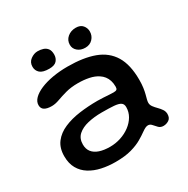

<svg xmlns="http://www.w3.org/2000/svg" viewBox="-151 -741 904 924"><g transform="rotate(-30 301.0 -279.0)"><path d="M233.6 48.3Q193 48.3 156.7 40.4Q120.3 32.5 92.3 15Q64.2 -2.5 48.3 -30.6Q32.3 -58.7 32.3 -98.9Q32.3 -144.9 55 -174.5Q77.6 -204.1 116.3 -220.7Q154.9 -237.4 203.5 -244Q252.1 -250.6 304 -250.6Q320 -250.6 336.6 -249.5Q353.2 -248.4 367.7 -247.5Q382.2 -246.6 392.1 -246.6Q404.9 -246.6 409.5 -250.8Q414.1 -255.1 414.1 -265.6Q414.1 -284.8 409.3 -299.9Q404.5 -314.9 395.5 -326.4Q386.5 -337.9 374 -345.9Q354.1 -359.4 325.7 -365.2Q297.4 -371.1 264.9 -371.1Q226.4 -371.1 196.8 -363Q167.2 -354.8 144.2 -346.4Q121.2 -338 102 -338Q75.8 -338 61.8 -346.6Q47.8 -355.1 47.8 -373.9Q47.8 -393.3 64.3 -410Q80.8 -426.6 110 -439.1Q139.2 -451.5 178.1 -458.4Q217 -465.2 261.2 -465.2Q349.6 -465.2 409.2 -443.1Q468.8 -420.9 499 -371.1Q529.2 -321.3 529.2 -237.6Q529.2 -212.7 526.5 -194Q523.8 -175.3 520.2 -161.6Q516.7 -147.9 514 -137.9Q511.2 -127.8 511.2 -119.7Q511.2 -107.5 519.2 -96.8Q527.1 -86.1 537.8 -75.5Q548.4 -65 556.4 -53.2Q564.3 -41.5 564.3 -27.1Q564.3 -5.4 550.3 3.9Q536.2 13.3 519.6 13.3Q503.8 13.3 493.7 3.2Q483.7 -6.9 475.3 -16.9Q466.9 -26.9 455.1 -26.9Q448.1 -26.9 439.8 -23Q431.6 -19.1 419.3 -10.3Q404.7 0.5 381.2 14.2Q357.8 28 322 38.2Q286.2 48.3 233.6 48.3ZM246.9 -28.2Q277.8 -28.2 306.8 -37.7Q335.8 -47.2 358.9 -64.5Q382 -81.8 395.6 -105Q409.1 -128.2 409.1 -155.4Q409.1 -172.4 397.7 -180Q386.2 -187.6 360.9 -189.6Q335.5 -191.6 293.2 -191.6Q252.1 -191.6 216.6 -183.4Q181.1 -175.1 159.6 -155.9Q138.1 -136.6 138.1 -103.4Q138.1 -77.9 151.2 -61.3Q164.2 -44.8 188.6 -36.5Q212.9 -28.2 246.9 -28.2ZM181.3 -499.8Q145.4 -499.8 130.2 -513.5Q115.1 -527.3 115.1 -548.2Q115.1 -573.4 134.2 -587.3Q153.3 -601.2 173.4 -601.2Q189.6 -601.2 203.9 -596.6Q218.1 -591.9 226.8 -580.4Q235.4 -568.9 235.4 -548Q235.4 -527.8 223.1 -513.8Q210.8 -499.8 181.3 -499.8ZM382.1 -500.6Q356.6 -500.6 340.1 -514.7Q323.6 -528.8 323.6 -549.8Q323.6 -575.1 342.6 -591.2Q361.5 -607.3 389 -607.3Q414.4 -607.3 426.9 -592.3Q439.4 -577.4 439.4 -558.2Q439.4 -534.5 423.6 -517.6Q407.8 -500.6 382.1 -500.6Z"/></g></svg>

Font: Gluten Thin
Style: Regular
Weight: 100
Designer: Tyler Finck
Foundry: Etcetera Type Company
Version: Version 1.300